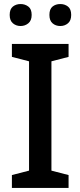

<svg xmlns="http://www.w3.org/2000/svg" viewBox="-20 -932 399 952"><path d="M320 0H39V-64L124 -86V-628L39 -650V-714H320V-650L235 -628V-86L320 -64ZM28 -858Q28 -887 44 -899.5Q60 -912 82 -912Q104 -912 120.5 -899.5Q137 -887 137 -858Q137 -830 120.5 -816.5Q104 -803 82 -803Q60 -803 44 -816.5Q28 -830 28 -858ZM225 -858Q225 -887 240.5 -899.5Q256 -912 279 -912Q301 -912 317 -899.5Q333 -887 333 -858Q333 -830 317 -816.5Q301 -803 279 -803Q256 -803 240.5 -816.5Q225 -830 225 -858Z"/></svg>

Font: Noto Sans Syriac Eastern Medium
Style: Regular
Weight: 500
Designer: Patrick Giasson and the Monotype Design Team
Foundry: Monotype Imaging Inc.
Version: Version 3.001